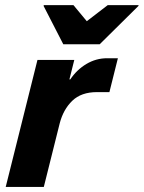

<svg xmlns="http://www.w3.org/2000/svg" viewBox="-20 -736 566 756"><path d="M2.5 0 127.5 -500H272.5L253.3 -423.3H256.7Q282.5 -461.7 320.4 -484.2Q358.3 -506.7 401.7 -506.7H444.2L410.8 -373.3H361.7Q300 -373.3 264.6 -339.2Q229.2 -305 215 -250L152.5 0ZM229.2 -561.7 151.7 -712.5 152.5 -715.8H269.2L321.7 -652.5L404.2 -715.8H525.8L525 -712.5L372.5 -561.7Z"/></svg>

Font: Funnel Sans ExtraBold
Style: Italic
Weight: 800
Italic angle: -14.036°
Version: Version 1.000; Beta; Release 5; Build 24; ttfautohint (v1.8.